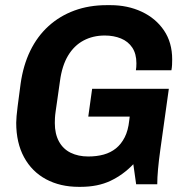

<svg xmlns="http://www.w3.org/2000/svg" viewBox="-20 -716 729 746"><path d="M286 10Q214 10 159 -19.5Q104 -49 73.5 -105Q43 -161 43 -239Q43 -259 48.5 -302.5Q54 -346 60 -390Q70 -462 97.5 -518.5Q125 -575 168.5 -614.5Q212 -654 269 -675Q326 -696 395 -696H409Q476 -696 530.5 -670.5Q585 -645 617 -598Q649 -551 649 -485Q649 -474 648.5 -464Q648 -454 646 -443H508Q509 -449 509.5 -455.5Q510 -462 510 -470Q510 -507 494 -531Q478 -555 450 -566.5Q422 -578 387 -578Q341 -578 304.5 -558.5Q268 -539 244.5 -500Q221 -461 213 -401Q207 -358 203 -330.5Q199 -303 196.5 -285.5Q194 -268 193.5 -257.5Q193 -247 193 -238Q193 -196 209 -166.5Q225 -137 254.5 -122.5Q284 -108 323 -108Q356 -108 383 -115.5Q410 -123 430.5 -139.5Q451 -156 464.5 -182.5Q478 -209 482 -247L484 -263H323L338 -371H636L603 -135Q597 -92 594 -58.5Q591 -25 591 0H509L498 -78Q459 -37 409.5 -13.5Q360 10 293 10Z"/></svg>

Font: Chivo Medium SemiBold
Style: Italic
Weight: 600
Italic angle: -8.05°
Version: Version 2.002